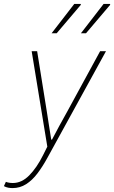

<svg xmlns="http://www.w3.org/2000/svg" viewBox="-104 -740 584 982"><path d="M-40 222Q-50 222 -61.5 220Q-73 218 -84 212L-74 190Q-59 196 -38 196Q7 196 45.5 157Q84 118 116 54L138 10L58 -478H86L136 -166Q142 -132 147 -95.5Q152 -59 158 -26H162Q180 -61 199.5 -96.5Q219 -132 238 -166L408 -478H438L138 68Q114 112 87.5 147Q61 182 29.5 202Q-2 222 -40 222ZM160 -570 276 -720H308L310 -716L186 -570ZM310 -570 426 -720H458L460 -716L336 -570Z"/></svg>

Font: Source Sans 3
Style: Italic
Weight: 200
Italic angle: -11°
Designer: Paul D. Hunt
Foundry: Adobe
Version: Version 3.046;hotconv 1.0.118;makeotfexe 2.5.65603